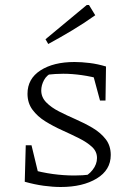

<svg xmlns="http://www.w3.org/2000/svg" viewBox="-20 -741 510 768"><path d="M223 7Q191 7 154.5 2Q118 -3 79 -14L101 -64Q147 -51 191 -45Q235 -39 278 -39Q294 -39 310.5 -40Q327 -41 342 -43L309 -31Q333 -39 350.5 -61.5Q368 -84 368 -109Q368 -135 348 -153.5Q328 -172 296 -188Q264 -204 228.5 -220Q193 -236 161.5 -255.5Q130 -275 110 -302Q90 -329 90 -366Q90 -426 142 -459.5Q194 -493 278 -493Q306 -493 338.5 -489Q371 -485 404 -475L389 -423Q346 -435 307 -440.5Q268 -446 233 -446Q217 -446 201 -445Q185 -444 167 -442L190 -451Q167 -441 156 -420.5Q145 -400 145 -379Q145 -352 165 -331.5Q185 -311 216.5 -295Q248 -279 283.5 -263.5Q319 -248 351 -229Q383 -210 403 -184Q423 -158 423 -121Q423 -61 367 -27Q311 7 223 7ZM79 -14 83 -160H106L141 -15ZM380 -339 343 -476 404 -475 402 -339ZM173 -565 162 -584 327 -721H336L361 -680Q316 -648 268.5 -619.5Q221 -591 173 -565Z"/></svg>

Font: Piazzolla Thin ExtraLight
Style: Regular
Weight: 250
Version: Version 2.005